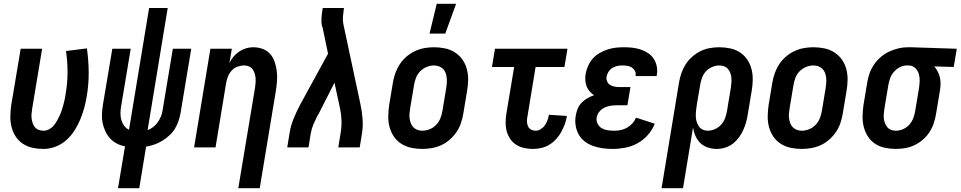

<svg xmlns="http://www.w3.org/2000/svg" viewBox="-20 -777 5063 1012"><path d="M210 8Q180 8 152 2Q124 -4 101 -19Q78 -34 63 -57Q48 -80 41 -107Q34 -134 34.5 -163.5Q35 -193 39 -222L89 -520H202L150 -207Q148 -193 146.5 -179.5Q145 -166 146.5 -153.5Q148 -141 152 -128.5Q156 -116 164 -106.5Q172 -97 184 -92.5Q196 -88 210 -88Q224 -88 238.5 -95.5Q253 -103 263 -115Q273 -127 280.5 -140.5Q288 -154 294.5 -168Q301 -182 305.5 -196Q310 -210 314 -224.5Q318 -239 321 -253Q324 -267 326 -282Q336 -339 336 -396Q336 -453 328 -508L438 -522Q447 -460 447.5 -396Q448 -332 437 -268Q432 -237 423.5 -206.5Q415 -176 402.5 -146Q390 -116 372 -88Q354 -60 328.5 -37.5Q303 -15 271.5 -3.5Q240 8 210 8Z M602 215 639 -6Q615 -10 594.5 -21Q574 -32 559 -49Q544 -66 534.5 -87Q525 -108 520.5 -131Q516 -154 517.5 -178.5Q519 -203 523 -228L572 -520H669L618 -214Q615 -196 615 -178Q615 -160 620 -143.5Q625 -127 635 -113.5Q645 -100 660 -93L766 -735H864L758 -91Q774 -97 788 -108Q802 -119 812 -133.5Q822 -148 828.5 -164Q835 -180 837 -196L891 -520H988L932 -183Q928 -161 921 -139.5Q914 -118 902 -98.5Q890 -79 872.5 -63Q855 -47 835.5 -35Q816 -23 794.5 -15.5Q773 -8 750 -4L714 215Z M1236 215 1324 -313Q1326 -326 1327 -339.5Q1328 -353 1327 -366Q1326 -379 1322 -391Q1318 -403 1311 -412.5Q1304 -422 1292 -427Q1280 -432 1267 -432Q1249 -432 1231.5 -425.5Q1214 -419 1201.5 -405.5Q1189 -392 1182 -375Q1175 -358 1172 -340L1116 0H1003L1089 -520H1202L1189 -445Q1198 -463 1211 -478.5Q1224 -494 1241 -505.5Q1258 -517 1277 -522.5Q1296 -528 1315 -528Q1341 -528 1365 -519Q1389 -510 1404.5 -492Q1420 -474 1428 -450Q1436 -426 1439 -401Q1442 -376 1440 -350Q1438 -324 1434 -298L1349 215Z M1494 0 1506 -74Q1512 -113 1527.5 -151.5Q1543 -190 1563 -227L1709 -494L1681 -629Q1681 -630 1680.5 -631Q1680 -632 1680 -633Q1675 -644 1674.5 -656Q1674 -668 1674.5 -680Q1675 -692 1676.5 -704Q1678 -716 1680 -728L1681 -735H1793L1792 -728Q1789 -708 1787.5 -688Q1786 -668 1790 -649L1880 -227Q1888 -190 1891 -151.5Q1894 -113 1888 -74L1876 0H1763L1775 -74Q1781 -108 1780 -141.5Q1779 -175 1772 -207L1743 -341L1662 -182Q1662 -180 1660.5 -178.5Q1659 -177 1659 -175H1658Q1657 -173 1656 -171.5Q1655 -170 1655 -168L1653 -167Q1642 -145 1632 -121.5Q1622 -98 1618 -74L1606 0Z M2206 8Q2176 8 2147.5 2Q2119 -4 2095.5 -19Q2072 -34 2056.5 -56.5Q2041 -79 2033.5 -106.5Q2026 -134 2026.5 -163.5Q2027 -193 2031 -222L2051 -342Q2055 -367 2064 -392Q2073 -417 2087.5 -439Q2102 -461 2123 -479Q2144 -497 2168 -508Q2192 -519 2217 -523.5Q2242 -528 2267 -528Q2297 -528 2325.5 -522Q2354 -516 2377.5 -501Q2401 -486 2417 -463.5Q2433 -441 2440.5 -413.5Q2448 -386 2447.5 -356.5Q2447 -327 2442 -298L2422 -178Q2418 -153 2409.5 -128Q2401 -103 2386 -81Q2371 -59 2350.5 -41Q2330 -23 2306 -12Q2282 -1 2256.5 3.5Q2231 8 2206 8ZM2206 -88Q2225 -88 2245 -96Q2265 -104 2279.5 -119.5Q2294 -135 2301.5 -154.5Q2309 -174 2312 -193L2332 -313Q2334 -327 2335 -340.5Q2336 -354 2334.5 -367.5Q2333 -381 2328.5 -393Q2324 -405 2315 -414Q2306 -423 2293.5 -427.5Q2281 -432 2267 -432Q2248 -432 2228.5 -424Q2209 -416 2194 -400.5Q2179 -385 2172 -365.5Q2165 -346 2162 -327L2142 -207Q2140 -193 2138.5 -179.5Q2137 -166 2139 -152.5Q2141 -139 2145.5 -127Q2150 -115 2159 -106Q2168 -97 2180 -92.5Q2192 -88 2206 -88ZM2244 -600 2282 -757H2384L2327 -600Z M2789 8Q2765 8 2742.5 3Q2720 -2 2701 -14Q2682 -26 2669.5 -44.5Q2657 -63 2651 -84.5Q2645 -106 2645 -130Q2645 -154 2649 -178L2690 -424H2573L2589 -520H2971L2955 -424H2803L2760 -162Q2757 -149 2757.5 -136Q2758 -123 2763 -111.5Q2768 -100 2779 -94Q2790 -88 2803 -88Q2817 -88 2830.5 -96.5Q2844 -105 2852.5 -117.5Q2861 -130 2866 -144Q2871 -158 2873 -172L2968 -166Q2965 -144 2957 -122.5Q2949 -101 2938 -81Q2927 -61 2911 -43.5Q2895 -26 2875 -14Q2855 -2 2833 3Q2811 8 2789 8Z M3210 8Q3183 8 3157 4.5Q3131 1 3106.5 -7.5Q3082 -16 3062 -31.5Q3042 -47 3030 -68.5Q3018 -90 3014 -116.5Q3010 -143 3015 -169Q3018 -187 3025 -204.5Q3032 -222 3046 -236Q3060 -250 3076.5 -259.5Q3093 -269 3111 -275Q3098 -284 3087.5 -296Q3077 -308 3071.5 -323Q3066 -338 3065 -355Q3064 -372 3067 -389Q3071 -410 3080.5 -431Q3090 -452 3105 -469Q3120 -486 3140.5 -497.5Q3161 -509 3182 -516Q3203 -523 3224.5 -525.5Q3246 -528 3268 -528Q3291 -528 3313.5 -525.5Q3336 -523 3357 -516Q3378 -509 3396 -497Q3414 -485 3425.5 -467.5Q3437 -450 3441.5 -428Q3446 -406 3442 -383L3441 -376H3330V-378Q3333 -392 3326.5 -403.5Q3320 -415 3310 -421.5Q3300 -428 3286.5 -430Q3273 -432 3260 -432Q3246 -432 3232.5 -429Q3219 -426 3207 -418.5Q3195 -411 3187.5 -399Q3180 -387 3177 -373Q3175 -360 3180 -348Q3185 -336 3195.5 -329.5Q3206 -323 3219 -320.5Q3232 -318 3246 -318H3303L3287 -222H3230Q3214 -222 3197.5 -219.5Q3181 -217 3165.5 -209.5Q3150 -202 3138.5 -187.5Q3127 -173 3125 -157Q3122 -140 3130 -124.5Q3138 -109 3152 -101Q3166 -93 3183 -90.5Q3200 -88 3218 -88Q3235 -88 3252 -91.5Q3269 -95 3285 -104Q3301 -113 3313.5 -127Q3326 -141 3332 -157L3431 -125Q3419 -93 3395 -66Q3371 -39 3340.5 -22Q3310 -5 3276 1.5Q3242 8 3210 8Z M3467 215 3559 -342Q3563 -367 3571.5 -391.5Q3580 -416 3594 -438Q3608 -460 3628.5 -478Q3649 -496 3672.5 -507.5Q3696 -519 3721 -523.5Q3746 -528 3771 -528Q3800 -528 3828.5 -522Q3857 -516 3880 -501Q3903 -486 3918.5 -463Q3934 -440 3941 -413Q3948 -386 3947.5 -356.5Q3947 -327 3942 -298L3922 -178Q3919 -156 3913 -134.5Q3907 -113 3898 -92.5Q3889 -72 3875 -53Q3861 -34 3843 -20Q3825 -6 3802.5 1Q3780 8 3759 8Q3734 8 3711 0.5Q3688 -7 3671.5 -23Q3655 -39 3645.5 -61Q3636 -83 3633 -106L3580 215ZM3710 -88Q3729 -88 3748.5 -96.5Q3768 -105 3781.5 -120.5Q3795 -136 3802 -155Q3809 -174 3812 -193L3832 -313Q3834 -327 3835 -340.5Q3836 -354 3835 -367Q3834 -380 3829.5 -392Q3825 -404 3817 -413.5Q3809 -423 3796.5 -427.5Q3784 -432 3771 -432Q3752 -432 3732.5 -423.5Q3713 -415 3699.5 -399.5Q3686 -384 3679.5 -365Q3673 -346 3670 -327L3652 -220Q3650 -206 3648.5 -191.5Q3647 -177 3647.5 -163Q3648 -149 3652 -135.5Q3656 -122 3663.5 -111Q3671 -100 3683.5 -94Q3696 -88 3710 -88Z M4206 8Q4176 8 4147.5 2Q4119 -4 4095.5 -19Q4072 -34 4056.5 -56.5Q4041 -79 4033.5 -106.5Q4026 -134 4026.5 -163.5Q4027 -193 4031 -222L4051 -342Q4055 -367 4064 -392Q4073 -417 4087.5 -439Q4102 -461 4123 -479Q4144 -497 4168 -508Q4192 -519 4217 -523.5Q4242 -528 4267 -528Q4297 -528 4325.5 -522Q4354 -516 4377.5 -501Q4401 -486 4417 -463.5Q4433 -441 4440.5 -413.5Q4448 -386 4447.5 -356.5Q4447 -327 4442 -298L4422 -178Q4418 -153 4409.5 -128Q4401 -103 4386 -81Q4371 -59 4350.5 -41Q4330 -23 4306 -12Q4282 -1 4256.5 3.5Q4231 8 4206 8ZM4206 -88Q4225 -88 4245 -96Q4265 -104 4279.5 -119.5Q4294 -135 4301.5 -154.5Q4309 -174 4312 -193L4332 -313Q4334 -327 4335 -340.5Q4336 -354 4334.5 -367.5Q4333 -381 4328.5 -393Q4324 -405 4315 -414Q4306 -423 4293.5 -427.5Q4281 -432 4267 -432Q4248 -432 4228.5 -424Q4209 -416 4194 -400.5Q4179 -385 4172 -365.5Q4165 -346 4162 -327L4142 -207Q4140 -193 4138.5 -179.5Q4137 -166 4139 -152.5Q4141 -139 4145.5 -127Q4150 -115 4159 -106Q4168 -97 4180 -92.5Q4192 -88 4206 -88Z M4702 8Q4673 8 4644.5 2Q4616 -4 4593 -19Q4570 -34 4555 -57Q4540 -80 4533 -107Q4526 -134 4526.5 -163.5Q4527 -193 4531 -222L4551 -342Q4555 -367 4563.5 -391Q4572 -415 4587 -437Q4602 -459 4622.5 -476.5Q4643 -494 4666.5 -505Q4690 -516 4715 -522Q4740 -528 4765 -528H4781L5023 -520L5007 -424L4904 -427Q4915 -415 4922.5 -400Q4930 -385 4934 -368.5Q4938 -352 4937.5 -334Q4937 -316 4934 -298L4914 -178Q4910 -153 4902 -128.5Q4894 -104 4880 -82Q4866 -60 4845.5 -42Q4825 -24 4801.5 -12.5Q4778 -1 4752.5 3.5Q4727 8 4702 8ZM4702 -88Q4721 -88 4740.5 -96.5Q4760 -105 4773.5 -120.5Q4787 -136 4794 -155Q4801 -174 4804 -193L4824 -313Q4827 -333 4827.5 -352Q4828 -371 4822.5 -388.5Q4817 -406 4803.5 -418.5Q4790 -431 4771 -432H4759Q4741 -432 4722.5 -422.5Q4704 -413 4691 -397.5Q4678 -382 4671.5 -363.5Q4665 -345 4662 -327L4642 -207Q4640 -193 4638.5 -179.5Q4637 -166 4638.5 -153Q4640 -140 4644.5 -128Q4649 -116 4657 -106.5Q4665 -97 4677 -92.5Q4689 -88 4702 -88Z"/></svg>

Font: Iosevka Term Curly
Style: Bold Italic
Weight: 700
Italic angle: -9°
Designer: Belleve Invis
Foundry: Belleve Invis
Version: Version 32.3.0